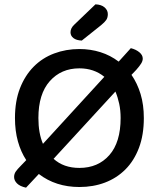

<svg xmlns="http://www.w3.org/2000/svg" viewBox="-20 -848 733 885"><path d="M643 -304Q643 -226 620.5 -166.5Q598 -107 558 -67Q518 -27 464 -6.5Q410 14 346 14Q237 14 159 -46L100 17Q72 11 58.5 -2.5Q45 -16 45 -32Q45 -46 52.5 -57Q60 -68 76 -84L101 -110Q76 -148 62.5 -196.5Q49 -245 49 -304Q49 -382 72 -441Q95 -500 135 -540.5Q175 -581 229.5 -601.5Q284 -622 346 -622Q397 -622 443 -607.5Q489 -593 527 -564L583 -626Q607 -620 622.5 -607Q638 -594 638 -578Q638 -567 630.5 -555Q623 -543 608 -526L586 -503Q613 -464 628 -414.5Q643 -365 643 -304ZM536 -304Q536 -339 529.5 -369.5Q523 -400 512 -426L227 -116Q273 -74 346 -74Q432 -74 484 -133Q536 -192 536 -304ZM157 -304Q157 -234 178 -185L461 -494Q413 -533 346 -533Q262 -533 209.5 -474Q157 -415 157 -304ZM420 -828Q447 -827 462 -814Q477 -801 477 -783Q477 -767 470 -756.5Q463 -746 446 -732L357 -661Q332 -662 318.5 -672.5Q305 -683 305 -699Q305 -718 322 -734Z"/></svg>

Font: Baloo Chettan 2 Medium
Style: Regular
Weight: 500
Designer: Maithili Shingre, Unnati Kotecha and Ek Type
Foundry: Ek Type
Version: Version 1.640;hotconv 1.0.111;makeotfexe 2.5.65597; ttfautoh